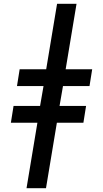

<svg xmlns="http://www.w3.org/2000/svg" viewBox="-20 -843 540 1006"><path d="M119 143 176 -200H37L51 -288H190L208 -392H69L83 -480H222L279 -823H381L324 -480H463L449 -392H310L292 -288H431L417 -200H278L221 143Z"/></svg>

Font: Iosevka SS18 Semibold
Style: Italic
Weight: 600
Italic angle: -9°
Monospace: yes
Designer: Belleve Invis
Foundry: Belleve Invis
Version: Version 25.1.1; ttfautohint (v1.8.4)